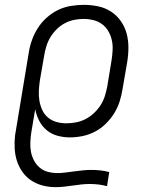

<svg xmlns="http://www.w3.org/2000/svg" viewBox="-20 -558 640 791"><path d="M209 213Q182 213 156.5 206.5Q131 200 109.5 186Q88 172 73 151Q58 130 50 105.5Q42 81 40.5 54Q39 27 42 0L98 -338Q102 -365 111 -391Q120 -417 135 -441Q150 -465 171.5 -484.5Q193 -504 218.5 -516.5Q244 -529 271.5 -533.5Q299 -538 325 -538Q355 -538 384 -532Q413 -526 437 -510.5Q461 -495 477.5 -471.5Q494 -448 501.5 -420.5Q509 -393 509 -362.5Q509 -332 504 -302L485 -192Q481 -166 473 -140.5Q465 -115 450.5 -91.5Q436 -68 415.5 -48Q395 -28 371 -15.5Q347 -3 320.5 2.5Q294 8 268 8Q241 8 216 1Q191 -6 172 -22Q153 -38 141.5 -60.5Q130 -83 125 -108L109 -13Q106 7 105 27.5Q104 48 107.5 67Q111 86 120 103Q129 120 143.5 132.5Q158 145 177.5 150Q197 155 217 155Q234 155 251.5 152.5Q269 150 286 148Q303 146 320.5 144Q338 142 355 142Q374 142 393 144Q412 146 430 151L421 209Q403 204 385 202Q367 200 349 200Q332 200 314.5 202Q297 204 279.5 206.5Q262 209 244.5 211Q227 213 209 213ZM253 -50Q274 -50 294 -54Q314 -58 332.5 -67.5Q351 -77 367 -92Q383 -107 394.5 -125Q406 -143 412 -162.5Q418 -182 422 -202L440 -312Q443 -332 444 -353Q445 -374 440.5 -393.5Q436 -413 426 -430Q416 -447 400.5 -458.5Q385 -470 365 -475Q345 -480 324 -480Q305 -480 285 -476Q265 -472 246.5 -462Q228 -452 213 -437Q198 -422 187.5 -404.5Q177 -387 171 -367.5Q165 -348 162 -329L144 -225Q141 -204 140 -183Q139 -162 142.5 -142Q146 -122 154.5 -104Q163 -86 178 -73.5Q193 -61 212.5 -55.5Q232 -50 253 -50Z"/></svg>

Font: Iosevka Slab LtExObl
Style: Regular
Weight: 300
Width: 7
Italic angle: -9°
Monospace: yes
Designer: Belleve Invis
Foundry: Belleve Invis
Version: Version 11.1.0; ttfautohint (v1.8.3)